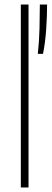

<svg xmlns="http://www.w3.org/2000/svg" viewBox="-20 -828 228 848"><path d="M72 0V-808H106V0ZM147 -590Q153 -642.5 154.5 -702Q156 -761.5 156 -808H188Q188 -759.5 184.2 -701.5Q180.5 -643.5 170 -590Z"/></svg>

Font: Encode Sans Cnd Th
Style: Regular
Weight: 100
Width: 3
Designer: Multiple Designers
Foundry: Impallari Type
Version: Version 3.002; ttfautohint (v1.8.3) -l 8 -r 50 -G 200 -x 14 